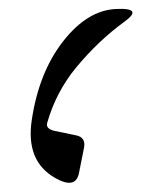

<svg xmlns="http://www.w3.org/2000/svg" viewBox="-20 -597 340 425"><path d="M154.8 -213.9Q147.5 -177.2 102.1 -203.1Q36.6 -240.2 50.3 -331.1Q65.9 -436.5 119.6 -505.4Q173.3 -574.2 236.8 -577.1Q298.3 -580.1 255.9 -549.3Q197.3 -506.8 147.5 -446.3Q104 -393.1 84.5 -325.2Q80.6 -311.5 101.6 -307.1L148.4 -297.4Q170.4 -293 166 -270Z"/></svg>

Font: Amiri
Style: Regular
Weight: 400
Designer: Khaled Hosny
Version: Version 000.108